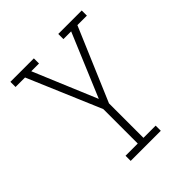

<svg xmlns="http://www.w3.org/2000/svg" viewBox="-200 -868 1001 1001"><g transform="rotate(-45 300.0 -367.5)"><path d="M189 0V-38H279V-292L107 -697H37V-735H210V-697H153L300 -346L447 -697H390V-735H563V-697H493L321 -292V-38H411V0Z"/></g></svg>

Font: Iosevka Slab XLtEx
Style: Regular
Weight: 200
Width: 7
Monospace: yes
Designer: Belleve Invis
Foundry: Belleve Invis
Version: Version 11.1.0; ttfautohint (v1.8.3)